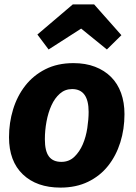

<svg xmlns="http://www.w3.org/2000/svg" viewBox="-20 -836 617 873"><path d="M314 -549Q369 -549 412 -532.5Q455 -516 485 -486Q515 -456 530.5 -413Q546 -370 546 -317Q546 -249 527 -188.5Q508 -128 471.5 -82Q435 -36 380.5 -9.5Q326 17 255 17Q147 17 84 -43Q21 -103 21 -212Q21 -278 39.5 -338.5Q58 -399 94.5 -446Q131 -493 186 -521Q241 -549 314 -549ZM308 -431Q276 -431 252.5 -410.5Q229 -390 214 -357Q199 -324 191.5 -283.5Q184 -243 184 -203Q184 -149 202.5 -124.5Q221 -100 259 -100Q294 -100 318 -123Q342 -146 356.5 -180Q371 -214 377 -254Q383 -294 383 -327Q383 -431 308 -431ZM201 -611 150 -679 311 -816H408L532 -676L466 -611L349 -706Z"/></svg>

Font: Szlgxwxxxixliatcpuztgldltzi
Style: Regular
Weight: 700
Italic angle: -8°
Designer: Carrois Corporate & Edenspiekermann
Foundry: Carrois Corporate GbR & Edenspiekermann AG
Version: Version 2.001